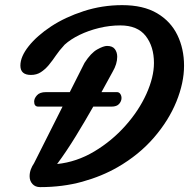

<svg xmlns="http://www.w3.org/2000/svg" viewBox="-20 -725 751 763"><path d="M139.6 18.6Q120.1 18.6 108.9 6.1Q97.7 -6.3 97.7 -24.4Q97.7 -38.6 102.5 -51.8Q107.4 -64.9 115.2 -76.2L228.5 -301.3H132.3Q115.7 -301.3 115.7 -321.3Q115.7 -334 127 -346.4Q138.2 -358.9 162.6 -358.9H257.3L315.9 -475.1Q341.3 -514.6 366.5 -528.6Q391.6 -542.5 405.3 -542.5Q427.2 -542.5 436.5 -529.8Q445.8 -517.1 445.8 -499.5Q445.8 -470.7 427.7 -439.9L383.3 -358.9H444.8Q453.1 -358.9 458 -351.8Q462.9 -344.7 462.9 -335.4Q462.9 -323.2 453.6 -312.3Q444.3 -301.3 422.9 -301.3H350.6Q317.9 -243.7 281.2 -183.8Q244.6 -124 207 -73.2Q284.2 -81.1 354.5 -123Q424.8 -165 478.5 -225.6Q531.7 -285.2 561.8 -351.8Q591.8 -418.5 591.8 -474.6Q591.8 -540 559.1 -582Q526.4 -624 458 -624Q416 -624 373.8 -613.8Q331.5 -603.5 295.9 -586.2Q260.3 -568.8 236.8 -547.4Q214.4 -522.9 202.4 -504.9Q190.4 -486.8 173.3 -465.8Q158.7 -448.7 142.1 -438Q125.5 -427.2 103 -427.2Q61 -427.2 61 -464.4Q61 -500 94 -541.5Q127 -583 183.1 -620.1Q238.8 -656.7 312.5 -680.7Q386.2 -704.6 465.3 -704.6Q549.3 -704.6 603.8 -672.6Q658.2 -640.6 684.8 -585.9Q711.4 -531.2 711.4 -463.9Q711.4 -396 680.9 -321Q650.4 -246.1 591.6 -178Q532.7 -109.9 448.2 -61Q384.8 -24.4 307.1 -2.9Q229.5 18.6 139.6 18.6Z"/></svg>

Font: Damion
Style: Regular
Weight: 400
Designer: Vernon Adams
Foundry: Vernon Adams
Version: Version 1.100; ttfautohint (v1.8.4.7-5d5b)